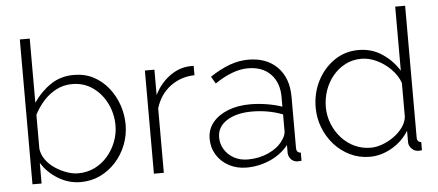

<svg xmlns="http://www.w3.org/2000/svg" viewBox="-50 -842 2201 964"><g transform="rotate(-5 1050.5 -360.0)"><path d="M321 10Q260 10 207 -22.5Q154 -55 124 -104V0H78V-730H128V-407Q165 -461 215.5 -495Q266 -529 332 -529Q388 -529 431.5 -506Q475 -483 506 -444Q537 -405 553.5 -357Q570 -309 570 -258Q570 -205 551 -156.5Q532 -108 498 -70.5Q464 -33 419 -11.5Q374 10 321 10ZM311 -35Q357 -35 395 -53.5Q433 -72 460.5 -104Q488 -136 503.5 -176Q519 -216 519 -258Q519 -317 494 -368.5Q469 -420 424 -452Q379 -484 320 -484Q276 -484 239 -464.5Q202 -445 174.5 -414Q147 -383 128 -346V-174Q132 -145 150 -119.5Q168 -94 195.5 -75.5Q223 -57 253.5 -46Q284 -35 311 -35Z M936 -475Q866 -473 813.5 -433.5Q761 -394 740 -325V0H690V-520H738V-392Q765 -447 810 -481.5Q855 -516 905 -521Q915 -522 923 -522Q931 -522 936 -522Z M984 -150Q984 -197 1012 -231.5Q1040 -266 1089 -285.5Q1138 -305 1202 -305Q1242 -305 1285 -298Q1328 -291 1362 -279V-328Q1362 -400 1320.5 -443Q1279 -486 1206 -486Q1167 -486 1125 -470Q1083 -454 1039 -424L1018 -460Q1069 -494 1116.5 -511.5Q1164 -529 1211 -529Q1304 -529 1358 -474Q1412 -419 1412 -324V-66Q1412 -54 1417.5 -48Q1423 -42 1434 -41V0Q1425 1 1419 1Q1413 1 1409 1Q1390 -2 1379.5 -15Q1369 -28 1368 -44V-85Q1332 -40 1275.5 -15Q1219 10 1157 10Q1108 10 1068.5 -11Q1029 -32 1006.5 -68.5Q984 -105 984 -150ZM1342 -107Q1352 -120 1357 -132Q1362 -144 1362 -154V-240Q1326 -254 1287 -261Q1248 -268 1207 -268Q1129 -268 1080.5 -237Q1032 -206 1032 -153Q1032 -120 1049 -92Q1066 -64 1096.5 -47Q1127 -30 1167 -30Q1223 -30 1270.5 -51.5Q1318 -73 1342 -107Z M1528 -259Q1528 -332 1559 -393Q1590 -454 1644 -491.5Q1698 -529 1767 -529Q1835 -529 1887.5 -493Q1940 -457 1970 -407V-730H2020V-66Q2020 -54 2025.5 -48Q2031 -42 2041 -41V0Q2025 2 2017 1Q1999 -2 1987 -16Q1975 -30 1975 -46V-104Q1943 -52 1889 -21Q1835 10 1778 10Q1724 10 1678 -12.5Q1632 -35 1598.5 -73Q1565 -111 1546.5 -159Q1528 -207 1528 -259ZM1970 -175V-346Q1956 -384 1925 -415.5Q1894 -447 1855 -465.5Q1816 -484 1778 -484Q1733 -484 1696.5 -465Q1660 -446 1633.5 -414Q1607 -382 1593 -341.5Q1579 -301 1579 -258Q1579 -214 1595 -173.5Q1611 -133 1639.5 -101.5Q1668 -70 1705.5 -52.5Q1743 -35 1787 -35Q1814 -35 1844.5 -46Q1875 -57 1902.5 -76.5Q1930 -96 1948.5 -121.5Q1967 -147 1970 -175Z"/></g></svg>

Font: Raleway Thin Light
Style: Regular
Weight: 300
Version: Version 4.026